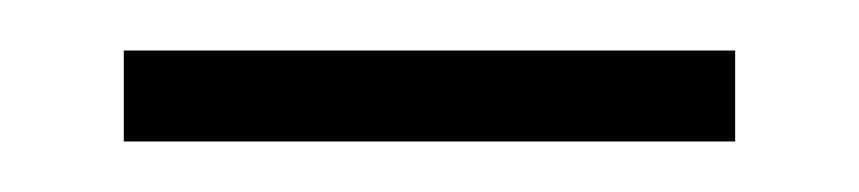

<svg xmlns="http://www.w3.org/2000/svg" viewBox="-20 -309 340 76"><path d="M29 -253H271V-289H29Z"/></svg>

Font: Noto Sans Ethiopic ExtraLight
Style: Regular
Weight: 200
Designer: Monotype Design Team
Foundry: Monotype Imaging Inc.
Version: Version 2.102